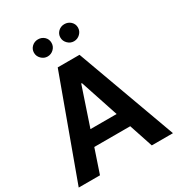

<svg xmlns="http://www.w3.org/2000/svg" viewBox="-212 -1054 1097 1188"><g transform="rotate(-30 336.5 -460.0)"><path d="M465.8 -169.4 522 0H673.3L415 -709H259.3L0 0H151.9L209 -169.4ZM340.3 -549.8 430.7 -276.9H243.7L335.4 -549.8ZM177.2 -860.4C177.2 -843.3 183.6 -829.1 195.8 -816.9C208 -804.7 222.7 -798.3 239.7 -798.3C256.8 -798.3 272 -804.7 284.2 -816.9C296.4 -829.1 302.2 -843.3 302.2 -860.4C302.2 -877.4 296.4 -891.6 284.2 -903.3C272 -914.6 256.8 -920.4 239.7 -920.4C222.7 -920.4 208 -914.6 195.8 -903.3C183.6 -891.6 177.2 -877.4 177.2 -860.4ZM365.7 -860.4C365.7 -843.3 372.1 -829.1 384.3 -816.9C396.5 -804.7 411.1 -798.3 428.2 -798.3C445.3 -798.3 460.4 -804.7 472.7 -816.9C484.9 -829.1 491.2 -843.3 491.2 -860.4C491.2 -877.4 484.9 -891.6 472.7 -903.3C460.4 -914.6 445.3 -920.4 428.2 -920.4C411.1 -920.4 396.5 -914.6 384.3 -903.3C372.1 -891.6 365.7 -877.4 365.7 -860.4Z"/></g></svg>

Font: Estedad Bold
Style: Regular
Weight: 700
Designer: Amin Abedi
Version: Version 7.3